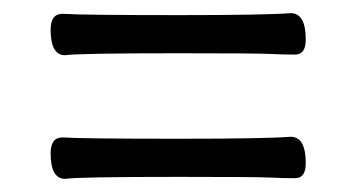

<svg xmlns="http://www.w3.org/2000/svg" viewBox="-20 -486 540 292"><path d="M79 -402Q57 -402 57 -441Q57 -465 75 -465Q105 -463 253 -463Q383 -463 422 -466Q445 -466 445 -426Q445 -403 429 -403Q409 -403 390 -404Q371 -405 252 -405Q97 -405 79 -402ZM79 -214Q57 -214 57 -253Q57 -277 75 -277Q105 -275 253 -275Q383 -275 422 -278Q445 -278 445 -238Q445 -215 429 -215Q409 -215 390 -216Q371 -217 252 -217Q97 -217 79 -214Z"/></svg>

Font: LXGW WenKai Mono Lite
Style: Regular
Weight: 400
Monospace: yes
Designer: LXGW / Fontworks Inc.
Foundry: LXGW / Fontworks Inc.
Version: Version 1.520; June 14, 2025